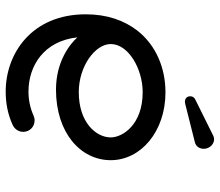

<svg xmlns="http://www.w3.org/2000/svg" viewBox="-70 -700 790 691"><g transform="rotate(90 325.5 -355.0)"><path d="M312 -473C429 -473 475 -401 475 -358C475 -305 421 -243 312 -243C219 -243 139 -302 139 -358C139 -422 229 -473 312 -473ZM32 -268C32 -73 174 20 310 20C353 20 393 12 430 -5C445 -12 455 -26 455 -43C455 -66 437 -84 414 -84C407 -84 403 -83 396 -80C369 -68 340 -62 310 -62C218 -62 128 -117 115 -238C138 -212 201 -161 303 -161C458 -161 557 -249 557 -358C557 -467 453 -555 313 -555C225 -555 143 -521 90 -453C54 -406 32 -345 32 -268ZM340 -663C331 -659 327 -653 327 -644C327 -631 337 -622 354 -626L493 -661C508 -665 516 -678 516 -693C516 -714 499 -730 482 -730C477 -730 473 -729 469 -727Z"/></g></svg>

Font: Fabada
Style: Regular
Weight: 400
Designer: deFharo
Foundry: deFharo.com
Version: Version 4.000 2011 initial release